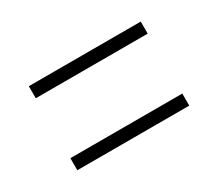

<svg xmlns="http://www.w3.org/2000/svg" viewBox="-58 -512 526 462"><g transform="rotate(-30 204.5 -281.0)"><path d="M49 -364.5V-398H360V-364.5ZM49 -164.5V-198H360V-164.5Z"/></g></svg>

Font: Imbue Thin
Style: Regular
Weight: 400
Version: Version 1.102